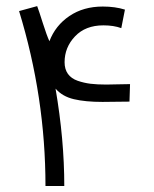

<svg xmlns="http://www.w3.org/2000/svg" viewBox="-20 -623 517 643"><path d="M145.5 -484.9Q165.5 -537.6 212.4 -569.3Q259.3 -601.1 324.2 -601.1Q365.7 -601.1 398.4 -590.8L386.2 -528.8Q360.8 -538.1 326.2 -538.1Q266.1 -538.1 231.2 -501.2Q196.3 -464.4 196.3 -414.6Q196.3 -391.1 207.5 -375.5Q218.8 -359.9 240 -352.5Q261.2 -345.2 283.2 -342.5Q305.2 -339.8 335.9 -339.8Q349.6 -339.8 376.5 -340.6Q403.3 -341.3 415.5 -341.3L413.6 -282.7Q398.4 -282.7 368.2 -282.2Q337.9 -281.7 323.2 -281.7Q266.1 -281.7 227.5 -290.8Q189 -299.8 166 -326.2Q195.3 -155.8 195.3 0H132.3Q132.3 -297.4 43.9 -585.9L104.5 -602.5Q110.4 -586.9 123.5 -545.4Q136.7 -503.9 145.5 -484.9Z"/></svg>

Font: Estedad
Style: regular
Weight: 400
Version: Version 0.7(Beta10)